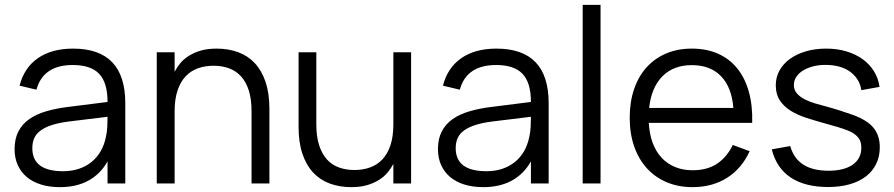

<svg xmlns="http://www.w3.org/2000/svg" viewBox="-20 -755 3680 790"><path d="M280.5 -555Q495.5 -555 495.5 -330.5V0H422.5V-91Q393.5 -39 344 -12Q294.5 15 226.5 15Q183 15 148.5 4.2Q114 -6.5 90 -26.8Q66 -47 53 -76Q40 -105 40 -141.5Q40 -184 55.8 -214.2Q71.5 -244.5 100.2 -264.8Q129 -285 169.8 -297Q210.5 -309 260 -315L422.5 -335.5Q422.5 -415 388 -451.2Q353.5 -487.5 279.5 -487.5Q157.5 -487.5 130 -386L60.5 -402.5Q79.5 -476.5 136.2 -515.8Q193 -555 280.5 -555ZM267 -255.5Q226 -250.5 196.8 -241.5Q167.5 -232.5 148.8 -219.2Q130 -206 121.5 -187.8Q113 -169.5 113 -145.5Q113 -50.5 239.5 -50.5Q274.5 -50.5 304 -60.2Q333.5 -70 356.2 -88.2Q379 -106.5 394 -132.5Q409 -158.5 415.5 -190.5Q420.5 -211 421.5 -233.8Q422.5 -256.5 422.5 -274.5Z M1015 -296.5Q1015 -347 1003.8 -382.5Q992.5 -418 971.8 -440.8Q951 -463.5 922.2 -474Q893.5 -484.5 858.5 -484.5Q824 -484.5 794.5 -474Q765 -463.5 743.8 -441Q722.5 -418.5 710.5 -382.8Q698.5 -347 698.5 -296.5V0H625V-540H698.5V-459.5Q707.5 -477.5 721.8 -494.8Q736 -512 757 -525.2Q778 -538.5 806 -546.8Q834 -555 871 -555Q920 -555 960 -540.2Q1000 -525.5 1028.5 -495Q1057 -464.5 1072.8 -417.5Q1088.5 -370.5 1088.5 -306.5V0H1015Z M1281.5 -243.5Q1281.5 -193.5 1293 -157.8Q1304.5 -122 1325 -99.2Q1345.5 -76.5 1374.5 -66Q1403.5 -55.5 1438.5 -55.5Q1473 -55.5 1502.5 -66Q1532 -76.5 1553.2 -99Q1574.5 -121.5 1586.5 -157.2Q1598.5 -193 1598.5 -243.5V-540H1671.5V0H1598.5V-80.5Q1589 -62.5 1574.8 -45.2Q1560.5 -28 1539.5 -14.8Q1518.5 -1.5 1490.5 6.8Q1462.5 15 1425.5 15Q1377 15 1337 0.2Q1297 -14.5 1268.5 -45Q1240 -75.5 1224.2 -122.5Q1208.5 -169.5 1208.5 -233.5V-540H1281.5Z M2022.5 -555Q2237.5 -555 2237.5 -330.5V0H2164.5V-91Q2135.5 -39 2086 -12Q2036.5 15 1968.5 15Q1925 15 1890.5 4.2Q1856 -6.5 1832 -26.8Q1808 -47 1795 -76Q1782 -105 1782 -141.5Q1782 -184 1797.8 -214.2Q1813.5 -244.5 1842.2 -264.8Q1871 -285 1911.8 -297Q1952.5 -309 2002 -315L2164.5 -335.5Q2164.5 -415 2130 -451.2Q2095.5 -487.5 2021.5 -487.5Q1899.5 -487.5 1872 -386L1802.5 -402.5Q1821.5 -476.5 1878.2 -515.8Q1935 -555 2022.5 -555ZM2009 -255.5Q1968 -250.5 1938.8 -241.5Q1909.5 -232.5 1890.8 -219.2Q1872 -206 1863.5 -187.8Q1855 -169.5 1855 -145.5Q1855 -50.5 1981.5 -50.5Q2016.5 -50.5 2046 -60.2Q2075.5 -70 2098.2 -88.2Q2121 -106.5 2136 -132.5Q2151 -158.5 2157.5 -190.5Q2162.5 -211 2163.5 -233.8Q2164.5 -256.5 2164.5 -274.5Z M2377.5 0V-735H2451V0Z M2829.5 -54.5Q2890 -54.5 2930.5 -81.5Q2971 -108.5 2995 -158.5L3064.5 -133Q3032 -61.5 2971.2 -23.2Q2910.5 15 2829.5 15Q2771 15 2723.2 -5.2Q2675.5 -25.5 2641.8 -62.5Q2608 -99.5 2589.5 -152.2Q2571 -205 2571 -270Q2571 -335.5 2589 -388.2Q2607 -441 2640.5 -478Q2674 -515 2721 -535Q2768 -555 2826.5 -555Q2887.5 -555 2934.5 -534Q2981.5 -513 3013.5 -473.5Q3045.5 -434 3061.2 -377.5Q3077 -321 3075 -249.5H2649.5Q2652 -203.5 2665.5 -167.2Q2679 -131 2702.2 -106Q2725.5 -81 2757.8 -67.8Q2790 -54.5 2829.5 -54.5ZM2997.5 -311Q2990.5 -396.5 2946.5 -441.8Q2902.5 -487 2826.5 -487Q2751 -487 2705.5 -441Q2660 -395 2651 -311Z M3387.5 14.5Q3293 14.5 3234 -24.2Q3175 -63 3155.5 -140.5L3231.5 -154Q3246 -102.5 3285.5 -77.5Q3325 -52.5 3388.5 -52.5Q3452.5 -52.5 3488.2 -77.2Q3524 -102 3524 -147.5Q3524 -159.5 3521.2 -169.5Q3518.5 -179.5 3511.8 -188.2Q3505 -197 3494 -204.8Q3483 -212.5 3466 -219Q3451 -225 3426.2 -232.5Q3401.5 -240 3370 -248.5Q3331.5 -259 3295.8 -270.8Q3260 -282.5 3232.5 -299.8Q3205 -317 3188.5 -342.2Q3172 -367.5 3172 -404Q3172 -437 3187.2 -464.8Q3202.5 -492.5 3230 -512.5Q3257.5 -532.5 3295.8 -543.8Q3334 -555 3379.5 -555Q3424 -555 3462 -543.8Q3500 -532.5 3528.8 -512Q3557.5 -491.5 3575.8 -462.2Q3594 -433 3599 -397.5L3524 -384Q3520.5 -408.5 3508.2 -427.8Q3496 -447 3477 -460.5Q3458 -474 3432.5 -481Q3407 -488 3376 -488Q3348.5 -488 3325 -481.8Q3301.5 -475.5 3284 -464.8Q3266.5 -454 3256.5 -438.8Q3246.5 -423.5 3246.5 -405.5Q3246.5 -384.5 3259.5 -370Q3272.5 -355.5 3292 -345.8Q3311.5 -336 3334.8 -329.2Q3358 -322.5 3379 -317Q3407 -309.5 3435 -300.5Q3463 -291.5 3487 -283Q3547.5 -261.5 3573.8 -229.5Q3600 -197.5 3600 -149Q3600 -111 3585.2 -80.8Q3570.5 -50.5 3543 -29.2Q3515.5 -8 3476.2 3.2Q3437 14.5 3387.5 14.5Z"/></svg>

Font: Vela Sans
Style: Regular
Weight: 400
Designer: Principal design: Mikhail Sharanda - project Manrope.
Design modification: Ravid Balaliev
Foundry: Mikhail Sharanda
Version: Version 1.001